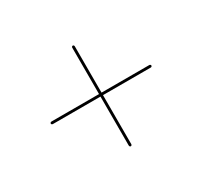

<svg xmlns="http://www.w3.org/2000/svg" viewBox="-87 -633 630 594"><g transform="rotate(-30 228.0 -336.0)"><path d="M48.5 -341Q48.5 -343 50 -344.2Q51.5 -345.5 54 -345.5H403Q405 -345.5 406.5 -344.2Q408 -343 408 -341Q408 -339 406.5 -337.8Q405 -336.5 403 -336.5H54Q51.5 -336.5 50 -337.8Q48.5 -339 48.5 -341ZM228 -156.5Q226 -156.5 224.8 -158Q223.5 -159.5 223.5 -162V-511Q223.5 -513 224.8 -514.5Q226 -516 228 -516Q230 -516 231.2 -514.5Q232.5 -513 232.5 -511V-162Q232.5 -159.5 231.2 -158Q230 -156.5 228 -156.5Z"/></g></svg>

Font: Fraunces 120pt SemiBold
Style: Regular
Weight: 600
Version: Version 1.000;[b76b70a41]